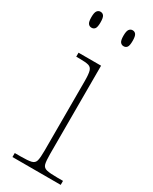

<svg xmlns="http://www.w3.org/2000/svg" viewBox="-193 -786 666 834"><g transform="rotate(30 140.0 -369.0)"><path d="M31 0V-20H61Q97 -20 113.5 -24Q130 -28 134 -43.5Q138 -59 138 -94V-442Q138 -477 133.5 -492.5Q129 -508 115 -512Q101 -516 71 -516H53V-536H166V-94Q166 -59 170 -43.5Q174 -28 191 -24Q208 -20 245 -20H273V0ZM208 -658Q198 -658 191.5 -666Q185 -674 185 -698Q185 -721 191.5 -729.5Q198 -738 208 -738Q219 -738 225 -729.5Q231 -721 231 -698Q231 -674 225 -666Q219 -658 208 -658ZM47 -658Q37 -658 30.5 -666Q24 -674 24 -698Q24 -721 30.5 -729.5Q37 -738 47 -738Q58 -738 64 -729.5Q70 -721 70 -698Q70 -674 64 -666Q58 -658 47 -658Z"/></g></svg>

Font: Noto Serif Tamil Thin
Style: Italic
Weight: 100
Italic angle: -12°
Designer: Indian Type Foundry, Tom Grace, and the Monotype Design Team
Foundry: Monotype Imaging Inc.
Version: Version 2.003; ttfautohint (v1.8.4.7-5d5b)